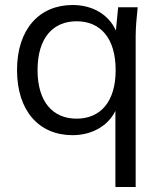

<svg xmlns="http://www.w3.org/2000/svg" viewBox="-20 -531 640 767"><path d="M441 216H522V-386C522 -423 526 -463 530 -502H452L443 -409C414 -473 350 -511 270 -511C136 -511 48 -413 48 -251C48 -89 135 9 270 9C346 9 411 -27 441 -88ZM286 -57C191 -57 130 -124 130 -251C130 -379 191 -446 286 -446C381 -446 442 -379 442 -251C442 -124 381 -57 286 -57Z"/></svg>

Font: Poppy and Pepper
Style: Regular
Weight: 400
Designer: Thy Ha
Foundry: Thy Ha
Version: Version 0.001;Glyphs 3.2 (3227)